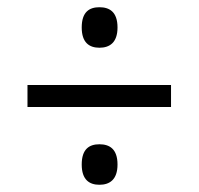

<svg xmlns="http://www.w3.org/2000/svg" viewBox="-20 -623 550 531"><path d="M255 -491C283 -491 305 -505 305 -547C305 -590 283 -603 255 -603C227 -603 206 -590 206 -547C206 -505 227 -491 255 -491ZM56 -327H453V-388H56ZM255 -112C283 -112 305 -126 305 -168C305 -211 283 -224 255 -224C227 -224 206 -211 206 -168C206 -126 227 -112 255 -112Z"/></svg>

Font: Noto Serif Tamil SemiCondensed Medium
Style: Regular
Weight: 500
Width: 4
Designer: Indian Type Foundry, Tom Grace, and the Monotype Design Team
Foundry: Monotype Imaging Inc.
Version: Version 2.004